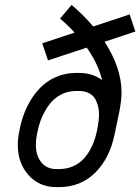

<svg xmlns="http://www.w3.org/2000/svg" viewBox="-20 -747 569 779"><path d="M208.5 12.2Q139.2 12.2 95.7 -36.6Q52.2 -85.4 52.2 -159.2Q52.2 -187 58.6 -215.8L61.5 -230.5Q71.3 -276.4 90.8 -315.9Q110.4 -355.5 138.4 -386Q166.5 -416.5 205.3 -433.8Q244.1 -451.2 289.6 -451.2H299.8Q356 -451.2 394 -421.9Q379.4 -486.3 332 -553.7L174.8 -502L151.4 -571.3L282.7 -614.7Q255.4 -645 223.6 -671.4L270.5 -727.1Q316.4 -688.5 358.4 -639.6L505.9 -688.5L529.3 -619.1L404.3 -577.6Q473.1 -471.2 473.1 -372.1Q473.1 -339.4 464.4 -295.4L444.8 -201.2Q424.8 -104.5 366 -46.1Q307.1 12.2 218.8 12.2ZM381.8 -282.7Q381.8 -299.8 378.2 -315.2Q374.5 -330.6 366.2 -345.5Q357.9 -360.4 340.8 -369.1Q323.7 -377.9 299.8 -377.9H289.6Q255.9 -377.9 228 -363.5Q200.2 -349.1 181.6 -325Q163.1 -300.8 151.1 -273.4Q139.2 -246.1 132.8 -215.8L129.9 -201.2Q125.5 -181.6 125.5 -159.2Q125.5 -115.2 147.9 -88.1Q170.4 -61 208.5 -61H218.8Q252.4 -61 279.5 -73.7Q306.6 -86.4 325 -108.9Q343.3 -131.3 355.2 -158.2Q367.2 -185.1 373.5 -217.3L377.4 -237.8Q381.8 -262.7 381.8 -282.7Z"/></svg>

Font: Anka/Coder Condensed
Style: Italic
Weight: 400
Width: 4
Italic angle: -12°
Monospace: yes
Version: Version 001.100